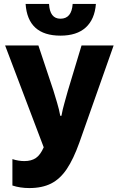

<svg xmlns="http://www.w3.org/2000/svg" viewBox="-20 -945 597 975"><path d="M129 10Q82 10 43 -3V-137Q74 -127 104 -127Q139 -127 162 -142.5Q185 -158 202 -197L6 -714H175L251 -486Q260 -456 270 -423Q280 -390 286 -357H292Q298 -390 307 -421Q316 -452 324 -482L394 -714H557L383 -221Q353 -137 319 -86.5Q285 -36 239.5 -13Q194 10 129 10ZM287 -764Q121 -764 110 -925H229Q233 -850 287 -850Q344 -850 349 -925H467Q461 -847 415.5 -805.5Q370 -764 287 -764Z"/></svg>

Font: Noto Sans Condensed ExtraBold
Style: Regular
Weight: 800
Width: 3
Designer: Monotype Design Team
Foundry: Monotype Imaging Inc.
Version: Version 2.013; ttfautohint (v1.8.4.7-5d5b)